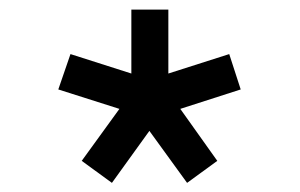

<svg xmlns="http://www.w3.org/2000/svg" viewBox="-20 -548 640 410"><path d="M260.5 -527.5V-391L130.5 -432.5L104.5 -357L235 -315.5L154.5 -204.5L219 -157.5L299 -268.5L379.5 -157.5L444 -204.5L365 -315.5L494 -357L469.5 -432.5L339.5 -391V-527.5Z"/></svg>

Font: Kode Mono
Style: Regular
Weight: 400
Monospace: yes
Designer: Isa Ozler
Foundry: Kadena LLC
Version: Version 1.000;gftools[0.9.28]